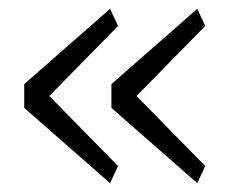

<svg xmlns="http://www.w3.org/2000/svg" viewBox="-20 -506 537 436"><path d="M446 -129 428 -90 233 -261V-315L428 -486L446 -447L290 -288ZM248 -129 230 -90 35 -261V-315L230 -486L248 -447L92 -288Z"/></svg>

Font: IBM Plex Sans Light
Style: Regular
Weight: 300
Designer: Mike Abbink, Paul van der Laan, Pieter van Rosmalen
Foundry: Bold Monday
Version: Version 3.0